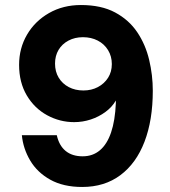

<svg xmlns="http://www.w3.org/2000/svg" viewBox="-20 -732 676 764"><path d="M307 12Q232 12 180 -17Q128 -46 100 -93.5Q72 -141 67 -194H206Q215 -153 241 -131.5Q267 -110 309 -110Q349 -110 377.5 -134Q406 -158 422 -205Q438 -252 441 -322Q441 -324 441 -326.5Q441 -329 441 -332Q426 -306 399.5 -286.5Q373 -267 341 -256.5Q309 -246 275 -246Q218 -246 167.5 -273.5Q117 -301 86.5 -352.5Q56 -404 56 -474Q56 -540 87.5 -594Q119 -648 175 -680Q231 -712 302 -712Q383 -712 438 -682.5Q493 -653 526 -604Q559 -555 573.5 -494Q588 -433 588 -371Q588 -254 555 -168Q522 -82 459 -35Q396 12 307 12ZM312 -372Q344 -372 369.5 -385.5Q395 -399 410 -422.5Q425 -446 425 -477Q425 -508 410 -532.5Q395 -557 369 -570.5Q343 -584 310 -584Q278 -584 252.5 -570.5Q227 -557 213 -533.5Q199 -510 199 -479Q199 -447 213.5 -423Q228 -399 253.5 -385.5Q279 -372 312 -372Z"/></svg>

Font: DM Sans 17pt Black
Style: Regular
Weight: 900
Version: Version 4.004;gftools[0.9.30]